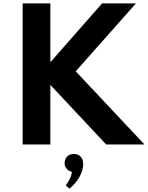

<svg xmlns="http://www.w3.org/2000/svg" viewBox="-20 -845 865 1123"><path d="M112.5 0H274.5V-348.5L601 0H825L423 -428L775 -825H577L274.5 -481V-825H112.5ZM386.5 258Q423.5 228 445 189.5Q466.5 151 466.5 116Q466.5 86 451.5 70.8Q436.5 55.5 412.5 55.5Q388 55.5 373 70.2Q358 85 358 108.5Q358 128 369.8 141.8Q381.5 155.5 400.5 160Q398.5 180.5 387 203.8Q375.5 227 364 239.5Z"/></svg>

Font: Spartan
Style: Bold
Weight: 700
Designer: Matt Bailey, Mirko Velimirovic
Foundry: Matt Bailey
Version: Version 1.003; ttfautohint (v1.8.3)